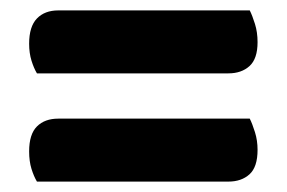

<svg xmlns="http://www.w3.org/2000/svg" viewBox="-20 -480 551 369"><path d="M51 -339Q45 -349 40.5 -363.5Q36 -378 36 -396Q36 -429 51 -444.5Q66 -460 92 -460H460Q465 -450 470 -434Q475 -418 475 -399Q475 -367 459.5 -353Q444 -339 419 -339ZM51 -131Q45 -141 40.5 -155.5Q36 -170 36 -189Q36 -222 51 -237Q66 -252 92 -252H460Q465 -242 470 -226Q475 -210 475 -192Q475 -159 459.5 -145Q444 -131 419 -131Z"/></svg>

Font: Baloo Da 2
Style: Bold
Weight: 700
Designer: Noopur Datye, Sulekha Rajkumar and Ek Type
Foundry: Ek Type
Version: Version 1.640;hotconv 1.0.111;makeotfexe 2.5.65597; ttfautoh